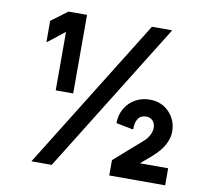

<svg xmlns="http://www.w3.org/2000/svg" viewBox="-78 -788 940 876"><g transform="rotate(10 391.5 -350.0)"><path d="M175 -338V-609L99 -549H95V-646L170 -702H256V-338ZM122 0 557 -700H651L216 0ZM483 2V-69L607 -178Q627 -195 636 -213Q645 -231 645 -246Q645 -268 633 -280Q621 -292 603 -292Q578 -292 566 -274.5Q554 -257 554 -225L549 -224L474 -239Q474 -277 491.5 -307Q509 -337 539 -354Q569 -371 606 -371Q660 -371 695.5 -334.5Q731 -298 731 -244Q731 -215 714.5 -183.5Q698 -152 659 -118L611 -77H742V2Z"/></g></svg>

Font: Fustat SemiBold
Style: Regular
Weight: 600
Designer: Mohamed Gaber, Khaled Hosny, Laura Garcia Mut
Foundry: Kief Type Foundry, Alif Type Foundry, Hard Type Foundry
Version: Version 1.007